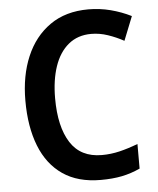

<svg xmlns="http://www.w3.org/2000/svg" viewBox="-53 -769 678 824"><g transform="rotate(-5 286.5 -357.0)"><path d="M361 -618Q303 -618 263 -585Q223 -552 203 -493Q183 -434 183 -356Q183 -233 227 -164.5Q271 -96 362 -96Q401 -96 438.5 -105Q476 -114 518 -130V-24Q479 -6 439 2Q399 10 348 10Q250 10 185 -34.5Q120 -79 87.5 -161.5Q55 -244 55 -357Q55 -464 90 -546.5Q125 -629 192.5 -676.5Q260 -724 358 -724Q407 -724 453.5 -712Q500 -700 542 -679L501 -576Q468 -594 432.5 -606Q397 -618 361 -618Z"/></g></svg>

Font: Noto Sans Sinhala SemiCondensed SemiBold
Style: Regular
Weight: 600
Width: 4
Designer: Jelle Bosma - Monotype Design Team
Foundry: Monotype Imaging Inc.
Version: Version 2.006; ttfautohint (v1.8.4.7-5d5b)